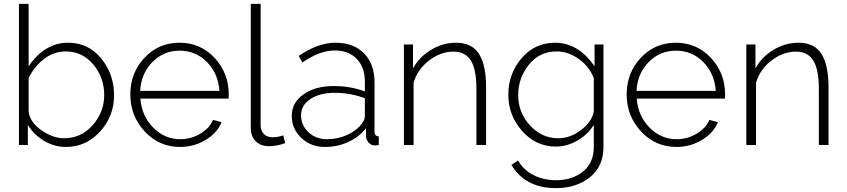

<svg xmlns="http://www.w3.org/2000/svg" viewBox="-20 -750 4378 993"><path d="M321 10Q261 10 208 -21.5Q155 -53 124 -104V0H78V-730H128V-407Q211 -529 332 -529Q438 -529 504 -447Q570 -365 570 -258Q570 -149 497.5 -69.5Q425 10 321 10ZM311 -35Q400 -35 459.5 -103Q519 -171 519 -258Q519 -349 462.5 -416.5Q406 -484 320 -484Q258 -484 207.5 -445Q157 -406 128 -346V-174Q134 -119 193.5 -77Q253 -35 311 -35Z M911 10Q803 10 728.5 -70Q654 -150 654 -262Q654 -373 727 -451Q800 -529 908 -529Q1017 -529 1090 -450.5Q1163 -372 1163 -262Q1163 -243 1162 -240H706Q713 -150 772.5 -90Q832 -30 913 -30Q967 -30 1015 -58Q1063 -86 1082 -130L1126 -118Q1103 -62 1043 -26Q983 10 911 10ZM705 -280H1115Q1108 -371 1050 -429.5Q992 -488 909 -488Q826 -488 768 -429Q710 -370 705 -280Z M1277 -88V-730H1328V-103Q1328 -74 1344.5 -57Q1361 -40 1390 -40Q1417 -40 1445 -50L1455 -10Q1414 6 1370 6Q1328 6 1302.5 -19.5Q1277 -45 1277 -88Z M1660 10Q1588 10 1538.5 -36.5Q1489 -83 1489 -151Q1489 -219 1549.5 -262Q1610 -305 1706 -305Q1793 -305 1867 -277V-328Q1867 -402 1825 -445.5Q1783 -489 1711 -489Q1634 -489 1544 -427L1525 -461Q1625 -529 1715 -529Q1809 -529 1863 -474Q1917 -419 1917 -324V-70Q1917 -45 1939 -45V0Q1927 2 1919 2Q1900 2 1887.5 -11.5Q1875 -25 1873 -44V-87Q1837 -41 1781 -15.5Q1725 10 1660 10ZM1670 -30Q1727 -30 1775.5 -52Q1824 -74 1851 -110Q1867 -131 1867 -150V-242Q1792 -270 1711 -270Q1634 -270 1585.5 -238Q1537 -206 1537 -154Q1537 -102 1575.5 -66Q1614 -30 1670 -30Z M2494 -299V0H2444V-290Q2444 -390 2415.5 -436.5Q2387 -483 2325 -483Q2259 -483 2199 -437Q2139 -391 2119 -322V0H2069V-520H2116V-396Q2148 -455 2209 -492Q2270 -529 2339 -529Q2421 -529 2457.5 -471Q2494 -413 2494 -299Z M2855 8Q2751 8 2680 -73Q2609 -154 2609 -259Q2609 -369 2677.5 -449Q2746 -529 2851 -529Q2971 -529 3055 -407V-520H3101V10Q3101 111 3030.5 167Q2960 223 2856 223Q2697 223 2625 103L2659 80Q2689 131 2741 156.5Q2793 182 2856 182Q2940 182 2995.5 137Q3051 92 3051 10V-104Q3019 -53 2965.5 -22.5Q2912 8 2855 8ZM2867 -35Q2931 -35 2987 -79Q3043 -123 3051 -175V-346Q3028 -406 2973.5 -445Q2919 -484 2859 -484Q2770 -484 2715 -415Q2660 -346 2660 -258Q2660 -168 2721 -101.5Q2782 -35 2867 -35Z M3478 10Q3370 10 3295.5 -70Q3221 -150 3221 -262Q3221 -373 3294 -451Q3367 -529 3475 -529Q3584 -529 3657 -450.5Q3730 -372 3730 -262Q3730 -243 3729 -240H3273Q3280 -150 3339.5 -90Q3399 -30 3480 -30Q3534 -30 3582 -58Q3630 -86 3649 -130L3693 -118Q3670 -62 3610 -26Q3550 10 3478 10ZM3272 -280H3682Q3675 -371 3617 -429.5Q3559 -488 3476 -488Q3393 -488 3335 -429Q3277 -370 3272 -280Z M4265 -299V0H4215V-290Q4215 -390 4186.5 -436.5Q4158 -483 4096 -483Q4030 -483 3970 -437Q3910 -391 3890 -322V0H3840V-520H3887V-396Q3919 -455 3980 -492Q4041 -529 4110 -529Q4192 -529 4228.5 -471Q4265 -413 4265 -299Z"/></svg>

Font: Raleway
Style: Light
Weight: 300
Designer: Matt McInerney, Pablo Impallari, Rodrigo Fuenzalida
Foundry: Matt McInerney, Pablo Impallari, Rodrigo Fuenzalida
Version: Version 3.000